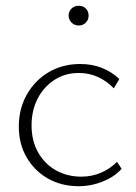

<svg xmlns="http://www.w3.org/2000/svg" viewBox="-20 -637 471 663"><path d="M252 6Q192 6 145.5 -20.5Q99 -47 72 -93.5Q45 -140 45 -200Q45 -262 73 -311Q101 -360 148.5 -388Q196 -416 257 -416Q298 -416 332 -402.5Q366 -389 392 -364L373 -332Q349 -357 318.5 -371Q288 -385 252 -385Q204 -385 167 -360.5Q130 -336 109.5 -295.5Q89 -255 89 -204Q89 -151 111.5 -111Q134 -71 173 -49Q212 -27 261 -27Q297 -27 328.5 -40.5Q360 -54 384 -78L400 -54Q381 -33 356 -20Q331 -7 305 -0.5Q279 6 252 6ZM252 -549Q237 -549 227 -559Q217 -569 217 -583Q217 -598 227 -607.5Q237 -617 252 -617Q267 -617 276.5 -607.5Q286 -598 286 -583Q286 -569 276.5 -559Q267 -549 252 -549Z"/></svg>

Font: Ysabeau ExtraLight
Style: Regular
Weight: 250
Designer: Christian Thalmann (Catharsis Fonts)
Version: Version 2.002